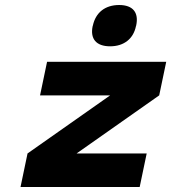

<svg xmlns="http://www.w3.org/2000/svg" viewBox="-20 -747 684 767"><path d="M168 -500 140 -366H420L90 -134L62 0H538L566 -134H286L616 -366L644 -500ZM350 -642C340 -593 363 -562 420 -562C476 -562 513 -593 523 -642L524 -645C535 -696 512 -727 456 -727C399 -727 362 -696 351 -645Z"/></svg>

Font: LT Wave Mono Black
Style: Italic
Weight: 900
Designer: Daniel Lyons
Version: Version 2.5 (Glyphs App)